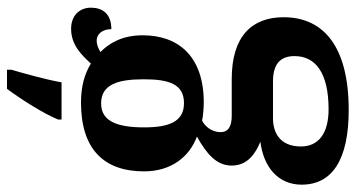

<svg xmlns="http://www.w3.org/2000/svg" viewBox="-260 -546 1042 563"><g transform="rotate(-90 261.5 -265.0)"><path d="M192 -616V-606H301C309 -651 326 -712 338 -753V-766H282C250 -723 209 -658 192 -616ZM220 236C405 236 492 163 492 45C492 -48 436 -107 311 -107H203C172 -107 155 -117 155 -140C155 -165 172 -186 189 -194C200 -191 228 -189 242 -189C377 -189 439 -263 439 -368C439 -427 417 -465 390 -492C399 -497 409 -503 424 -503C441 -503 457 -488 457 -460C504 -460 520 -488 520 -520C520 -551 499 -578 458 -578C411 -578 382 -548 356 -520C327 -538 290 -549 242 -549C104 -549 40 -481 40 -364C40 -284 83 -231 142 -209C90 -180 57 -151 57 -107C57 -60 93 -37 127 -23C54 -14 1 28 1 98C1 187 73 236 220 236ZM240 -247C185 -247 169 -292 169 -364C169 -439 185 -490 239 -490C295 -490 310 -441 310 -365C310 -291 296 -247 240 -247ZM222 177C152 177 113 148 113 96C113 31 158 14 195 14H304C354 14 378 35 378 77C378 138 330 177 222 177Z"/></g></svg>

Font: Noto Serif Ethiopic SemiCondensed
Style: Bold
Weight: 700
Width: 4
Designer: Monotype Design Team
Foundry: Monotype Imaging Inc.
Version: Version 2.102